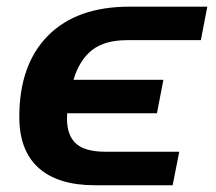

<svg xmlns="http://www.w3.org/2000/svg" viewBox="-20 -548 640 568"><path d="M356 -429.2Q290 -429.2 252.7 -400.1Q215.3 -371.1 197.3 -312H463.4L444.3 -212.9H178.7L178.2 -196.8Q178.2 -147.5 204.8 -123.3Q231.4 -99.1 292 -99.1H510.3L490.7 0H260.7Q151.4 0 94.2 -51.3Q37.1 -102.5 37.1 -202.1Q37.1 -356.9 122.1 -442.6Q207 -528.3 363.3 -528.3H593.3L574.2 -429.2Z"/></svg>

Font: Cousine
Style: Bold Italic
Weight: 700
Italic angle: -12°
Monospace: yes
Designer: Steve Matteson
Foundry: Ascender Corporation
Version: Version 1.20